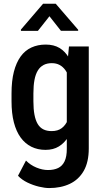

<svg xmlns="http://www.w3.org/2000/svg" viewBox="-20 -770 539 999"><path d="M338.9 -528.3H441.9V2Q441.9 73.2 415.8 118.9Q389.6 164.6 343.3 186.5Q296.9 208.5 235.8 208.5Q213.4 208.5 182.6 201.2Q151.9 193.8 122.6 179.7Q93.3 165.5 73.7 144.5L115.2 65.4Q138.2 88.9 169.4 101.8Q200.7 114.7 229.5 114.7Q260.7 114.7 282.5 104.2Q304.2 93.8 315.9 69.6Q327.6 45.4 327.6 4.4V-408.7ZM40 -242.7V-284.2Q40 -349.1 52.2 -396.7Q64.5 -444.3 87.4 -476.1Q110.4 -507.8 143.6 -522.9Q176.8 -538.1 217.8 -538.1Q260.3 -538.1 289.8 -520.3Q319.3 -502.4 338.1 -469.7Q356.9 -437 367.7 -391.8Q378.4 -346.7 383.3 -291V-233.4Q378.4 -179.7 366.7 -135Q355 -90.3 335.2 -58.1Q315.4 -25.9 286.4 -8.1Q257.3 9.8 216.8 9.8Q176.3 9.8 143.6 -6.3Q110.8 -22.5 87.6 -54.2Q64.5 -85.9 52.2 -133.1Q40 -180.2 40 -242.7ZM153.8 -284.2V-242.7Q153.8 -202.1 159.4 -172.9Q165 -143.6 176.3 -124.8Q187.5 -106 205.6 -96.9Q223.6 -87.9 248.5 -87.9Q281.2 -87.9 301.5 -103.5Q321.8 -119.1 332.8 -145.8Q343.8 -172.4 348.1 -205.1V-318.8Q345.7 -344.7 338.6 -366.9Q331.5 -389.2 319.6 -405.8Q307.6 -422.4 290.3 -431.9Q272.9 -441.4 249.5 -441.4Q225.1 -441.4 206.8 -431.9Q188.5 -422.4 176.8 -403.1Q165 -383.8 159.4 -354.2Q153.8 -324.7 153.8 -284.2ZM270 -750.5 386.7 -615.2V-609.9H296.9L237.3 -685.5L177.2 -609.4H88.9V-616.2L204.1 -750.5Z"/></svg>

Font: Roboto Condensed Medium
Style: Regular
Weight: 500
Designer: Christian Robertson
Foundry: Google
Version: Version 3.0